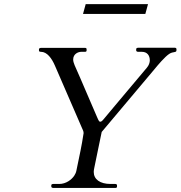

<svg xmlns="http://www.w3.org/2000/svg" viewBox="-20 -923 887 943"><path d="M231.9 -7.3C231.9 -2 236.8 0 241.7 0H546.9C550.8 0 554.7 -1.5 554.7 -6.3V-13.2C554.7 -17.1 550.8 -19.5 545.9 -19.5H522.9C470.7 -19.5 440.4 -42.5 440.4 -78.6C440.4 -84.5 441.4 -90.8 442.9 -97.7C454.6 -158.2 467.8 -215.3 479.5 -274.9C561 -372.6 652.8 -480 737.8 -582C756.3 -604.5 789.1 -643.6 811 -658.2C830.6 -671.4 846.7 -662.6 846.7 -676.3V-682.6C846.7 -684.6 843.8 -688.5 839.4 -688.5H658.7C650.9 -688.5 648.9 -684.6 648.9 -681.6V-675.3C648.9 -671.4 652.8 -668.5 658.7 -668.5H676.8C702.6 -668.5 715.8 -650.9 715.8 -626.5C715.8 -616.2 711.4 -602.1 701.2 -590.3C653.8 -535.2 603 -472.2 544.4 -403.8C543 -401.9 512.2 -365.7 492.2 -341.3C481 -327.6 477.5 -325.2 471.7 -325.2C465.3 -325.2 460.4 -339.8 457 -347.2C413.1 -447.3 386.7 -512.7 346.7 -602.1C341.8 -613.3 339.4 -623 339.4 -630.9C339.4 -658.7 364.7 -668.5 378.9 -668.5H397.5C401.4 -668.5 405.3 -669.9 405.3 -674.8V-681.2C405.3 -686 402.8 -688 396 -688H180.7C171.4 -686.5 171.4 -682.1 171.4 -681.2V-674.8C171.4 -671.4 173.3 -668.5 181.2 -668.5C210.9 -668.5 234.4 -636.7 250 -600.1C329.1 -418.9 357.4 -352.5 382.8 -293.9C386.2 -285.6 390.6 -279.3 390.6 -269C379.9 -198.7 372.1 -168 355 -84C353.5 -75.7 349.6 -67.9 344.7 -60.1C332 -41 304.7 -19.5 271 -19.5H241.7C234.4 -19.5 231.9 -16.1 231.9 -13.2ZM387.7 -854.5H693.8L707 -902.8H400.9Z"/></svg>

Font: Cardo
Style: Italic
Weight: 400
Designer: David J. Perry
Foundry: David J. Perry
Version: Version 0.99